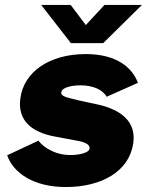

<svg xmlns="http://www.w3.org/2000/svg" viewBox="-20 -744 599 774"><path d="M401 -724 326 -643 265 -724H146L266 -570H396L552 -724ZM245 10C391 10 501 -54 517 -166C524 -214 515 -288 382 -321L303 -338C252 -351 225 -354 227 -372C229 -392 271 -400 305 -400C357 -400 395 -381 410 -354L536 -410C514 -470 452 -526 326 -526C175 -526 75 -451 62 -347C50 -258 108 -210 204 -193L279 -179C310 -174 344 -166 341 -145C338 -126 294 -119 264 -119C199 -119 152 -153 135 -177L9 -118C33 -48 114 10 245 10Z"/></svg>

Font: United Sans Black
Style: Italic
Weight: 900
Italic angle: -8°
Designer: Pablo Impallari, Rodrigo Fuenzalida (Modified by Dan O. Williams)
Version: Version 1.000;PS 001.000;hotconv 1.0.88;makeotf.lib2.5.64775